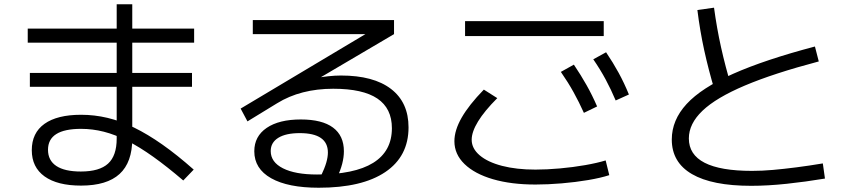

<svg xmlns="http://www.w3.org/2000/svg" viewBox="-20 -827 4040 900"><path d="M360 43Q249 43 189 0Q129 -43 129 -123Q129 -204 188.5 -246.5Q248 -289 360 -289Q423 -289 484 -274.5Q545 -260 608.5 -229Q672 -198 741 -149.5Q810 -101 888 -32L839 19Q763 -46 698.5 -92Q634 -138 577 -167Q520 -196 467 -209.5Q414 -223 360 -223Q205 -223 205 -125Q205 -75 244 -49Q283 -23 359 -23Q446 -23 486.5 -60Q527 -97 527 -177V-807H600V-177Q600 -66 540.5 -11.5Q481 43 360 43ZM120 -420V-485H880V-420ZM110 -627V-693H890V-627Z M1474 53Q1330 53 1251 8.5Q1172 -36 1172 -118Q1172 -188 1230 -227.5Q1288 -267 1390 -267Q1490 -267 1541 -229Q1592 -191 1592 -118Q1592 -90 1584 -59Q1576 -28 1558 10L1484 -1Q1502 -39 1509.5 -65Q1517 -91 1517 -112Q1517 -203 1385 -203Q1320 -203 1284.5 -181Q1249 -159 1249 -119Q1249 -67 1306.5 -38Q1364 -9 1466 -9Q1641 -9 1729 -63.5Q1817 -118 1817 -226Q1817 -319 1749 -365Q1681 -411 1542 -411Q1466 -411 1400 -394Q1334 -377 1279 -343L1140 -258L1108 -318L1723 -685V-667H1165V-733H1827V-667L1365 -395L1325 -426Q1353 -437 1385.5 -445.5Q1418 -454 1452 -460Q1486 -466 1518 -469.5Q1550 -473 1578 -473Q1731 -473 1813 -410Q1895 -347 1895 -230Q1895 -94 1786 -20.5Q1677 53 1474 53Z M2490 38Q2376 38 2290.5 13Q2205 -12 2157.5 -58Q2110 -104 2110 -165Q2110 -216 2144 -275.5Q2178 -335 2248 -407L2311 -367Q2251 -307 2221 -258Q2191 -209 2191 -172Q2191 -131 2228.5 -99Q2266 -67 2333.5 -49.5Q2401 -32 2490 -32Q2543 -32 2604.5 -37.5Q2666 -43 2723 -53Q2780 -63 2819 -75L2836 -6Q2796 7 2737 17Q2678 27 2613 32.5Q2548 38 2490 38ZM2160 -658V-728H2810V-658ZM2717 -298Q2694 -349 2668.5 -395Q2643 -441 2609 -490L2670 -524Q2703 -475 2729.5 -428Q2756 -381 2779 -328ZM2866 -356Q2844 -408 2819 -454.5Q2794 -501 2761 -549L2821 -582Q2854 -533 2880 -485.5Q2906 -438 2928 -384Z M3501 44Q3318 44 3223.5 -11Q3129 -66 3129 -173Q3129 -264 3198.5 -339.5Q3268 -415 3416.5 -481Q3565 -547 3800 -609L3818 -539Q3606 -483 3471.5 -426Q3337 -369 3273 -308Q3209 -247 3209 -178Q3209 -26 3505 -26Q3552 -26 3603 -30.5Q3654 -35 3712.5 -42.5Q3771 -50 3837 -61L3847 10Q3757 25 3668 34.5Q3579 44 3501 44ZM3330 -403Q3301 -500 3281 -591.5Q3261 -683 3249 -780L3327 -791Q3340 -695 3360 -605Q3380 -515 3408 -422Z"/></svg>

Font: M PLUS 1
Style: Regular
Weight: 400
Designer: Coji Morishita
Foundry: UNDERFOREST DESIGN
Version: Version 1.001